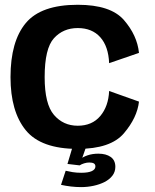

<svg xmlns="http://www.w3.org/2000/svg" viewBox="-20 -618 648 804"><path d="M305.5 5.5Q443.5 5.5 499 -60Q554.5 -125.5 562 -192.5L437 -237Q434 -172.5 399.8 -132Q365.5 -91.5 305.5 -91.5Q245 -91.5 206 -136.8Q167 -182 167 -295Q167 -415 205.8 -457.8Q244.5 -500.5 305.5 -500.5Q365.5 -500.5 399.8 -462.2Q434 -424 437 -353.5L562 -396.5Q554.5 -470 499 -534Q443.5 -598 305.5 -598Q151.5 -598 87.8 -521.2Q24 -444.5 24 -295Q24 -151 87.8 -72.8Q151.5 5.5 305.5 5.5ZM319.5 165.5Q346 165.5 371.8 160Q397.5 154.5 418 144Q438.5 133.5 450.8 117.5Q463 101.5 463 80.5Q463 53 443.5 39.2Q424 25.5 392 25.5Q367 25.5 346.5 32.5Q326 39.5 316 49.5L313.5 74.5Q321 69.5 332.2 66Q343.5 62.5 354 62.5Q366 62.5 372.8 66.2Q379.5 70 379.5 79Q379.5 91.5 364.5 98.5Q349.5 105.5 320 105.5Q301 105.5 284 102.8Q267 100 255 97L235.5 156Q255.5 160.5 277.2 163Q299 165.5 319.5 165.5ZM313.5 74.5 339.5 0H283L262.5 68.5Z"/></svg>

Font: Anybody UltraCondensed Thin SemiBold
Style: Regular
Weight: 600
Version: Version 1.111